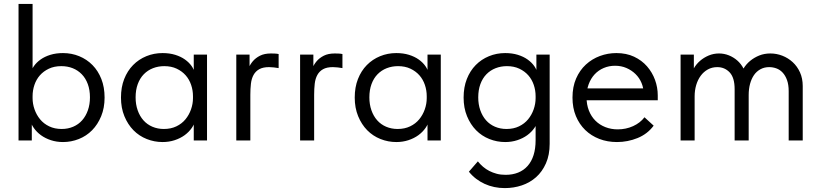

<svg xmlns="http://www.w3.org/2000/svg" viewBox="-20 -720 4200 984"><path d="M143 0V-111L147 -126V-309V-316V-700H75V-316V-309V0ZM303 8Q345 8 384 -7.5Q423 -23 452 -52.5Q481 -82 498.5 -124.5Q516 -167 516 -220Q516 -273 499.5 -315Q483 -357 454 -386.5Q425 -416 386 -432Q347 -448 303 -448Q267 -448 238 -439Q209 -430 188 -415Q167 -400 154 -381.5Q141 -363 138 -345V-227H147Q147 -257 156.5 -285Q166 -313 184.5 -334Q203 -355 230.5 -368Q258 -381 294 -381Q326 -381 352.5 -370.5Q379 -360 399 -339.5Q419 -319 430 -289Q441 -259 441 -221Q441 -185 430.5 -155Q420 -125 401 -103.5Q382 -82 355 -70.5Q328 -59 296 -59Q260 -59 232 -72.5Q204 -86 185.5 -108.5Q167 -131 157 -159.5Q147 -188 147 -217H133V-111Q138 -86 153 -64.5Q168 -43 190 -27Q212 -11 241 -1.5Q270 8 303 8Z M973 0H1041V-309V-316V-440H973V-316L969 -309V-126L973 -111ZM813 8Q846 8 875 -1.5Q904 -11 926 -27Q948 -43 963 -64.5Q978 -86 983 -111V-217H969Q969 -188 959 -159.5Q949 -131 930.5 -108.5Q912 -86 884 -72.5Q856 -59 820 -59Q788 -59 761 -70.5Q734 -82 715 -103.5Q696 -125 685.5 -155Q675 -185 675 -221Q675 -259 686 -289Q697 -319 717 -339.5Q737 -360 764 -370.5Q791 -381 822 -381Q858 -381 885.5 -368Q913 -355 931.5 -334Q950 -313 959.5 -285Q969 -257 969 -227H978V-345Q975 -363 962 -381.5Q949 -400 928 -415Q907 -430 878 -439Q849 -448 813 -448Q769 -448 730 -432Q691 -416 662 -386.5Q633 -357 616.5 -315Q600 -273 600 -220Q600 -167 617.5 -124.5Q635 -82 664 -52.5Q693 -23 732 -7.5Q771 8 813 8Z M1369 -446Q1335 -446 1312.5 -434.5Q1290 -423 1276 -406.5Q1262 -390 1254.5 -371.5Q1247 -353 1244 -339L1259 -309V-440H1191V0H1263V-234Q1263 -265 1266 -291Q1269 -317 1279.5 -336Q1290 -355 1309 -365.5Q1328 -376 1359 -376Q1371 -376 1383.5 -374.5Q1396 -373 1408 -371V-443Q1400 -445 1388.5 -445.5Q1377 -446 1369 -446Z M1696 -446Q1662 -446 1639.5 -434.5Q1617 -423 1603 -406.5Q1589 -390 1581.5 -371.5Q1574 -353 1571 -339L1586 -309V-440H1518V0H1590V-234Q1590 -265 1593 -291Q1596 -317 1606.5 -336Q1617 -355 1636 -365.5Q1655 -376 1686 -376Q1698 -376 1710.5 -374.5Q1723 -373 1735 -371V-443Q1727 -445 1715.5 -445.5Q1704 -446 1696 -446Z M2171 0H2239V-309V-316V-440H2171V-316L2167 -309V-126L2171 -111ZM2011 8Q2044 8 2073 -1.5Q2102 -11 2124 -27Q2146 -43 2161 -64.5Q2176 -86 2181 -111V-217H2167Q2167 -188 2157 -159.5Q2147 -131 2128.5 -108.5Q2110 -86 2082 -72.5Q2054 -59 2018 -59Q1986 -59 1959 -70.5Q1932 -82 1913 -103.5Q1894 -125 1883.5 -155Q1873 -185 1873 -221Q1873 -259 1884 -289Q1895 -319 1915 -339.5Q1935 -360 1962 -370.5Q1989 -381 2020 -381Q2056 -381 2083.5 -368Q2111 -355 2129.5 -334Q2148 -313 2157.5 -285Q2167 -257 2167 -227H2176V-345Q2173 -363 2160 -381.5Q2147 -400 2126 -415Q2105 -430 2076 -439Q2047 -448 2011 -448Q1967 -448 1928 -432Q1889 -416 1860 -386.5Q1831 -357 1814.5 -315Q1798 -273 1798 -220Q1798 -167 1815.5 -124.5Q1833 -82 1862 -52.5Q1891 -23 1930 -7.5Q1969 8 2011 8Z M2567 244Q2613 244 2654.5 230Q2696 216 2727.5 188Q2759 160 2778 117Q2797 74 2797 17V-440H2729V-316L2725 -309V-2Q2725 42 2714.5 75Q2704 108 2684 130.5Q2664 153 2635.5 164.5Q2607 176 2571 176Q2546 176 2525.5 170.5Q2505 165 2487.5 156Q2470 147 2455.5 134.5Q2441 122 2429 107L2383 160Q2400 181 2420.5 196.5Q2441 212 2464 222.5Q2487 233 2513 238.5Q2539 244 2567 244ZM2569 8Q2602 8 2631 -1.5Q2660 -11 2682 -27Q2704 -43 2719 -64.5Q2734 -86 2739 -111V-217H2725Q2725 -188 2715 -159.5Q2705 -131 2686.5 -108.5Q2668 -86 2640 -72.5Q2612 -59 2576 -59Q2544 -59 2517 -70.5Q2490 -82 2471 -103.5Q2452 -125 2441.5 -155Q2431 -185 2431 -221Q2431 -259 2442 -289Q2453 -319 2473 -339.5Q2493 -360 2520 -370.5Q2547 -381 2578 -381Q2614 -381 2641.5 -368Q2669 -355 2687.5 -334Q2706 -313 2715.5 -285Q2725 -257 2725 -227H2734V-345Q2731 -363 2718 -381.5Q2705 -400 2684 -415Q2663 -430 2634 -439Q2605 -448 2569 -448Q2525 -448 2486 -432Q2447 -416 2418 -386.5Q2389 -357 2372.5 -315Q2356 -273 2356 -220Q2356 -167 2373.5 -124.5Q2391 -82 2420 -52.5Q2449 -23 2488 -7.5Q2527 8 2569 8Z M3142 8Q3197 8 3247.5 -12.5Q3298 -33 3330 -76L3283 -119Q3261 -90 3224.5 -73.5Q3188 -57 3146 -57Q3112 -57 3082.5 -68.5Q3053 -80 3031.5 -101.5Q3010 -123 2998 -153.5Q2986 -184 2986 -222Q2986 -259 2997 -288.5Q3008 -318 3027.5 -339Q3047 -360 3074 -371.5Q3101 -383 3132 -383Q3164 -383 3190.5 -371.5Q3217 -360 3237 -340.5Q3257 -321 3268 -294.5Q3279 -268 3279 -237V-215L3320 -267H2962V-206H3351V-231Q3351 -272 3337 -310.5Q3323 -349 3296 -380Q3269 -411 3229.5 -429.5Q3190 -448 3139 -448Q3095 -448 3054.5 -433Q3014 -418 2982.5 -389Q2951 -360 2932.5 -317.5Q2914 -275 2914 -220Q2914 -167 2931.5 -125Q2949 -83 2979.5 -53.5Q3010 -24 3051.5 -8Q3093 8 3142 8Z M3468 0H3540V-309L3536 -316V-440H3468V-316V-309V-126V-111ZM3745 -263V0H3817V-279L3807 -312Q3804 -343 3791 -368Q3778 -393 3758.5 -410Q3739 -427 3715 -436.5Q3691 -446 3665 -446Q3637 -446 3612 -435.5Q3587 -425 3567.5 -408Q3548 -391 3535.5 -369Q3523 -347 3520 -324V-226H3540Q3540 -257 3548 -284Q3556 -311 3571 -331.5Q3586 -352 3607.5 -364Q3629 -376 3656 -376Q3694 -376 3719.5 -349Q3745 -322 3745 -263ZM4022 -253V0H4094V-267V-279Q4094 -318 4080 -349Q4066 -380 4042.5 -401.5Q4019 -423 3989.5 -434.5Q3960 -446 3928 -446Q3897 -446 3871 -435.5Q3845 -425 3824.5 -408Q3804 -391 3791 -369.5Q3778 -348 3773 -325V-233H3817Q3817 -264 3824 -290Q3831 -316 3844 -335Q3857 -354 3877 -365Q3897 -376 3922 -376Q3941 -376 3959 -369.5Q3977 -363 3991 -348Q4005 -333 4013.5 -309.5Q4022 -286 4022 -253Z"/></svg>

Font: Tilda Sans VF
Style: Regular
Weight: 400
Designer: ParaType Ltd
Foundry: ParaType Ltd
Version: Version 1.010